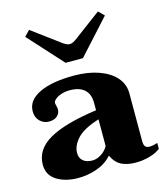

<svg xmlns="http://www.w3.org/2000/svg" viewBox="-113 -841 820 940"><g transform="rotate(-15 297.0 -371.5)"><path d="M95 -725 122 -753 257 -653Q281 -634 297 -634Q313 -634 337 -653L471 -753L499 -725L341 -551H253ZM16 -97Q16 -175 96 -220.5Q176 -266 337 -288V-325Q337 -371 311 -393.5Q285 -416 238 -416Q214 -416 194.5 -409.5Q175 -403 163.5 -393Q152 -383 152 -375Q152 -370 155 -358.5Q158 -347 158 -341Q158 -322 143.5 -308Q129 -294 100 -294Q75 -294 55.5 -312.5Q36 -331 36 -363Q36 -418 99.5 -449Q163 -480 276 -480Q347 -480 401.5 -460.5Q456 -441 486 -406.5Q516 -372 516 -326V-83Q516 -64 523 -56Q530 -48 544 -48Q561 -48 585 -56V-26Q563 -9 529.5 0.5Q496 10 460 10Q418 10 388.5 -4Q359 -18 340 -57Q309 -22 262.5 -6Q216 10 169 10Q103 10 59.5 -17.5Q16 -45 16 -97ZM337 -107V-242Q257 -217 225 -181.5Q193 -146 193 -110Q193 -84 210 -69.5Q227 -55 258 -55Q279 -55 302 -69.5Q325 -84 337 -107Z"/></g></svg>

Font: Taviraj Bold
Style: Regular
Weight: 700
Designer: Katatrad Team
Foundry: CadsonDemak
Version: Version 1.030